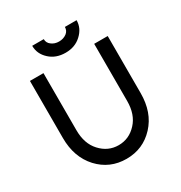

<svg xmlns="http://www.w3.org/2000/svg" viewBox="-203 -1024 1111 1180"><g transform="rotate(-30 352.5 -434.0)"><path d="M197 -880Q197 -822 242 -781Q286 -740 355 -740Q422 -740 466 -781Q512 -823 512 -880H429Q429 -853 408 -837Q385 -820 354 -820Q323 -820 301 -837Q279 -853 279 -880ZM77 -700V-295Q77 -159 156 -73Q235 12 353 12Q471 12 550 -73Q590 -116 609.5 -171.5Q629 -227 629 -295V-700H533V-295Q533 -199 481 -143Q428 -85 353 -85Q278 -85 225 -143Q173 -199 173 -295V-700Z"/></g></svg>

Font: Unageo
Style: Medium
Weight: 500
Designer: Richard Sepsi
Foundry: Richard Sepsi
Version: Version 2.000